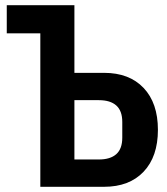

<svg xmlns="http://www.w3.org/2000/svg" viewBox="-20 -718 640 738"><path d="M135 -590H6V-698H266V-438H380Q477 -438 532 -380Q587 -322 587 -219Q587 -116 532 -58Q477 0 380 0H135ZM360 -105Q404 -105 427 -125.5Q450 -146 450 -189V-249Q450 -292 427 -312.5Q404 -333 360 -333H266V-105Z"/></svg>

Font: IBM Plex Mono SmBld
Style: Regular
Weight: 600
Monospace: yes
Designer: Mike Abbink, Paul van der Laan, Pieter van Rosmalen
Foundry: Bold Monday
Version: Version 2.3